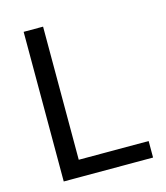

<svg xmlns="http://www.w3.org/2000/svg" viewBox="-99 -716 685 792"><g transform="rotate(-15 243.5 -319.5)"><path d="M158.5 -639V0H75.5V-639ZM120 0V-70.5H457V0Z"/></g></svg>

Font: Anek Kannada
Style: Regular
Weight: 400
Version: Version 1.003